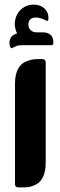

<svg xmlns="http://www.w3.org/2000/svg" viewBox="-20 -812 262 832"><path d="M136 -672H164Q186 -672 198.5 -661.5Q211 -651 211 -631V-624Q211 -616 200 -616H74Q58 -616 48.5 -611.5Q39 -607 37 -606Q33 -603 30 -603Q28 -603 25 -607Q24 -611 22.5 -615.5Q21 -620 21 -625Q21 -658 54 -667Q49 -678 46.5 -688.5Q44 -699 44 -705Q44 -742 66.5 -766.5Q89 -791 125 -792Q154 -792 172 -776Q190 -760 190 -734Q190 -721 185 -721Q184 -721 174 -726Q153 -736 136 -736Q103 -736 103 -704Q103 -691 113 -681.5Q123 -672 136 -672ZM151 -556H163Q178 -556 178 -542V-106Q178 -24 121 -6Q109 -2 100.5 -1Q92 0 72 0H60Q45 0 45 -14V-450Q45 -531 102 -549Q114 -553 123 -554.5Q132 -556 151 -556Z"/></svg>

Font: Zain Black
Style: Regular
Weight: 900
Designer: Zain,Boutros
Foundry: Mobile Telecommunications Company (Zain), 2024
Version: Version 1.50; ttfautohint (v1.8.4)